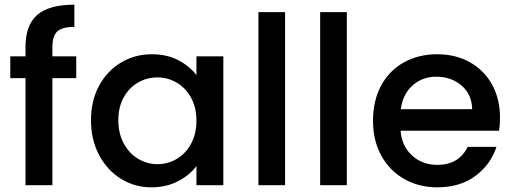

<svg xmlns="http://www.w3.org/2000/svg" viewBox="-20 -792 2195 821"><path d="M306 -458H204V0H89V-458H24V-551H89V-590Q89 -685 139.5 -728.5Q190 -772 298 -772V-677Q246 -677 225 -657.5Q204 -638 204 -590V-551H306Z M629 -560Q694 -560 742.5 -534.5Q791 -509 820 -471V-551H935V0H820V-82Q791 -43 741 -17Q691 9 627 9Q556 9 497 -27.5Q438 -64 403.5 -129.5Q369 -195 369 -278Q369 -361 403.5 -425Q438 -489 497.5 -524.5Q557 -560 629 -560ZM653 -461Q609 -461 571 -439.5Q533 -418 509.5 -376.5Q486 -335 486 -278Q486 -221 509.5 -178Q533 -135 571.5 -112.5Q610 -90 653 -90Q697 -90 735 -112Q773 -134 796.5 -176.5Q820 -219 820 -276Q820 -333 796.5 -375Q773 -417 735 -439Q697 -461 653 -461Z M1199 -740V0H1085V-740Z M1463 -740V0H1349V-740Z M2114 -233H1693Q1698 -167 1742 -127Q1786 -87 1850 -87Q1942 -87 1980 -164H2103Q2078 -88 2012.5 -39.5Q1947 9 1850 9Q1771 9 1708.5 -26.5Q1646 -62 1610.5 -126.5Q1575 -191 1575 -276Q1575 -361 1609.5 -425.5Q1644 -490 1706.5 -525Q1769 -560 1850 -560Q1928 -560 1989 -526Q2050 -492 2084 -430.5Q2118 -369 2118 -289Q2118 -258 2114 -233ZM1999 -325Q1998 -388 1954 -426Q1910 -464 1845 -464Q1786 -464 1744 -426.5Q1702 -389 1694 -325Z"/></svg>

Font: Poppins-Tabular Medium
Style: Regular
Weight: 500
Designer: Ninad Kale (Devanagari), Jonny Pinhorn (Latin)
Foundry: Indian Type Foundry
Version: Version 4.004